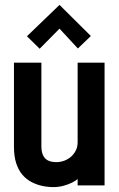

<svg xmlns="http://www.w3.org/2000/svg" viewBox="-20 -757 487 784"><path d="M351 -610 223 -737 90 -609 142 -558 223 -640 298 -559ZM297 -26V0H407V-501H297V-176Q297 -158 290 -143.5Q283 -129 271 -118Q259 -107 243 -101Q227 -95 210 -95Q190 -95 176.5 -101.5Q163 -108 156 -122.5Q149 -137 149 -160V-501H37V-158Q37 -119 46 -91Q55 -63 71 -44Q87 -25 108 -14Q129 -3 152 2Q175 7 198 7Q219 7 239.5 1.5Q260 -4 275.5 -12Q291 -20 297 -26Z"/></svg>

Font: Advent Pro
Style: Regular
Weight: 400
Designer: VivaRado, Andreas Kalpakidis
Foundry: VivaRado, Andreas Kalpakidis
Version: Version 3.000